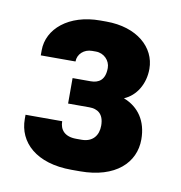

<svg xmlns="http://www.w3.org/2000/svg" viewBox="-54 -852 463 490"><g transform="rotate(10 177.5 -607.0)"><path d="M184 -801H168C87 -801 34 -756 34 -700V-687H124C124 -706 140 -721 161 -721H171C192 -721 208 -704 208 -685C208 -654 192 -644 171 -644H124V-578H179C200 -578 217 -568 217 -537C217 -512 203 -493 174 -493H160C129 -493 117 -510 117 -531H22V-520C22 -460 70 -413 162 -413H184C276 -413 324 -460 324 -520C324 -568 301 -601 262 -616C293 -629 313 -662 313 -701C313 -757 263 -801 184 -801Z"/></g></svg>

Font: Chivo Light
Style: Bold
Weight: 900
Designer: Hector Gatti
Foundry: Omnibus-Type
Version: Version 1.003;PS 001.003;hotconv 1.0.70;makeotf.lib2.5.58329